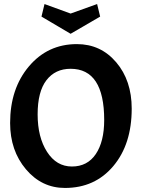

<svg xmlns="http://www.w3.org/2000/svg" viewBox="-20 -918 701 949"><path d="M329 -751 185 -836 200 -898 329 -851 460 -898 475 -836ZM360 -700Q478 -700 554.5 -610Q631 -520 631 -381Q631 -205 540 -97Q449 11 301 11Q186 11 108 -81.5Q30 -174 30 -310Q30 -480 123 -590Q216 -700 360 -700ZM495 -325Q495 -578 329 -578Q253 -578 209.5 -521.5Q166 -465 166 -352.5Q166 -240 212.5 -167.5Q259 -95 335.5 -95Q412 -95 453.5 -156.5Q495 -218 495 -325Z"/></svg>

Font: Acme
Style: Regular
Weight: 400
Designer: Juan Pablo del Peral
Foundry: Juan Pablo del Peral
Version: Version 1.002